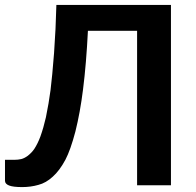

<svg xmlns="http://www.w3.org/2000/svg" viewBox="-22 -743 786 770"><path d="M663.6 -723.1V0H527.8V-619.6H330.6Q324.2 -488.8 311 -384.3Q299.3 -291 280.3 -215.3Q260.7 -141.1 240.2 -102.1Q216.8 -58.6 189.9 -34.7Q162.6 -9.3 131.8 -1.5Q101.1 7.3 66.9 7.3Q30.8 7.3 14.6 1Q-2 -5.4 -2 -18.1V-102.1H36.6Q49.8 -102.1 63 -105Q75.2 -107.9 89.4 -118.2Q105.5 -130.9 115.7 -146Q129.4 -167 140.1 -195.8Q152.8 -231.4 162.1 -272.5Q173.8 -329.1 180.7 -381.8Q187.5 -436 194.8 -530.3Q201.7 -626 204.1 -723.1Z"/></svg>

Font: Lato-SemiBold
Style: Bold
Weight: 500
Designer: Lukasz Dziedzic with Adam Twardoch and Botio Nikoltchev
Foundry: tyPoland Lukasz Dziedzic
Version: ""